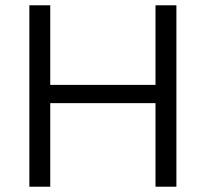

<svg xmlns="http://www.w3.org/2000/svg" viewBox="-20 -706 777 726"><path d="M91 0V-686H170V-385H568V-686H647V0H568V-316H170V0Z"/></svg>

Font: Archivo SemiBold Light
Style: Regular
Weight: 300
Version: Version 2.001